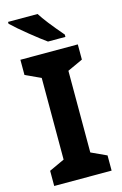

<svg xmlns="http://www.w3.org/2000/svg" viewBox="-138 -990 666 1049"><g transform="rotate(-15 194.5 -465.5)"><path d="M356.9 0H32.2V-85.9L119.1 -126V-587.9L32.2 -627.9V-713.9H356.9V-627.9L270 -587.9V-126L356.9 -85.9ZM20.5 -931.2H187.5Q218.3 -881.8 302.2 -784.2V-771H203.6Q172.9 -792.5 113.3 -840.6Q53.7 -888.7 20.5 -920.9Z"/></g></svg>

Font: NotoSans-Bold
Style: Bold
Weight: 700
Designer: Monotype Design team
Foundry: Monotype Imaging Inc.
Version: Version 1.04